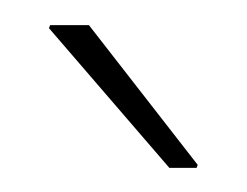

<svg xmlns="http://www.w3.org/2000/svg" viewBox="-20 -782 199 155"><path d="M116.7 -646.5 19.5 -759.3 20.5 -761.7H51.8L139.6 -648.9L138.7 -646.5Z"/></svg>

Font: Suwannaphum Thin
Style: Regular
Weight: 100
Designer: Danh Hong
Version: Version 8.002; ttfautohint (v1.8.3)